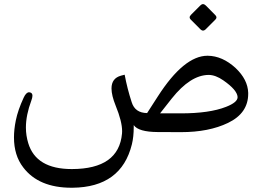

<svg xmlns="http://www.w3.org/2000/svg" viewBox="-20 -632 1260 919"><path d="M965.3 -605.5C960.9 -609.9 956.1 -612.3 951.7 -612.3C947.3 -612.3 943.4 -610.4 939 -606L894.5 -561.5C890.1 -557.1 887.7 -552.7 887.7 -548.8C887.7 -544.9 889.6 -541.5 893.1 -538.1L940.4 -490.7C944.3 -487.3 948.2 -485.4 951.7 -485.4C955.6 -485.4 959.5 -487.3 963.4 -490.7L1011.2 -538.6C1014.6 -542 1016.1 -545.4 1016.1 -548.8C1016.1 -552.2 1014.2 -556.2 1010.7 -559.6ZM746.1 -89.4 802.2 -160.6C861.8 -235.4 920.4 -272.9 978.5 -273.4C1000.5 -273.4 1024.4 -264.6 1049.3 -247.1C1092.8 -216.8 1115.7 -190.4 1117.2 -168V-166.5C1117.2 -150.4 1098.6 -134.8 1062 -120.6C1008.8 -99.6 936.5 -89.4 845.7 -89.4ZM974.1 -365.2H973.1C898.4 -365.2 818.8 -300.3 735.4 -170.4L684.1 -90.8C645.5 -91.3 621.1 -108.4 610.4 -142.6C596.2 -186 585 -230 576.7 -274.4L559.6 -270C528.8 -261.7 513.7 -241.2 513.7 -208.5C513.7 -186.5 520.5 -158.7 533.7 -126C554.2 -75.7 564.5 -35.2 564.5 -3.9C564.5 0 564.5 3.9 564 7.3C553.7 120.1 474.1 176.8 324.7 177.2H323.2C209.5 177.2 140.1 135.7 115.2 53.2C107.9 29.3 104 4.4 104 -21.5C104 -61.5 112.8 -104.5 129.9 -150.4C133.3 -159.7 135.3 -167.5 135.3 -173.8C135.3 -182.1 131.8 -187.5 124.5 -189.5C123 -189.9 121.1 -190.4 119.1 -190.4C109.9 -190.4 101.1 -181.6 93.3 -164.6C75.2 -125.5 62.5 -89.4 55.7 -55.7C49.8 -26.9 46.9 0.5 46.9 25.9C46.9 83 61.5 130.9 91.3 169.4C140.6 234.4 217.8 266.6 322.3 266.6H327.1C482.9 265.1 577.6 195.8 611.3 58.6C617.2 34.7 620.1 7.3 620.1 -23.9V-33.2C635.3 -11.2 673.3 -0.5 733.4 0L843.8 0.5H846.7C935.1 0.5 1010.3 -14.2 1071.8 -43.9C1135.7 -74.7 1168 -121.1 1168 -183.1V-188C1166.5 -230.5 1146.5 -269.5 1107.9 -306.2C1065.4 -345.2 1021 -364.7 974.1 -365.2Z"/></svg>

Font: Gandom
Style: Regular
Weight: 400
Foundry: DejaVu fonts team - Redesigned by Saber Rastikerdar - Based on Samim Font
Version: Version 0.8